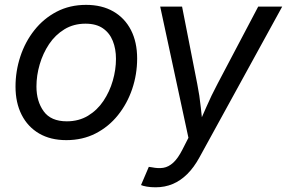

<svg xmlns="http://www.w3.org/2000/svg" viewBox="-20 -570 1191 797"><path d="M255.4 11.7Q189.5 11.7 142.3 -15.9Q95.2 -43.5 69.8 -93.5Q44.4 -143.6 44.4 -210.4Q44.4 -274.9 64.5 -335.7Q84.5 -396.5 122.8 -444.8Q161.1 -493.2 215.3 -521.5Q269.5 -549.8 337.4 -549.8Q402.8 -549.8 450.4 -522.5Q498 -495.1 523.7 -445.1Q549.3 -395 549.3 -327.1Q549.3 -261.7 528.8 -200.9Q508.3 -140.1 469.7 -92Q431.2 -43.9 377 -16.1Q322.8 11.7 255.4 11.7ZM257.3 -66.4Q307.1 -66.4 345.5 -89.6Q383.8 -112.8 409.4 -151.1Q435.1 -189.5 448.2 -235.1Q461.4 -280.8 461.4 -325.7Q461.4 -367.2 448.2 -400.1Q435.1 -433.1 407.2 -452.4Q379.4 -471.7 335 -471.7Q285.6 -471.7 247.6 -448.5Q209.5 -425.3 183.8 -387Q158.2 -348.6 144.8 -302.7Q131.3 -256.8 131.3 -210.9Q131.3 -149.4 161.4 -107.9Q191.4 -66.4 257.3 -66.4ZM565.4 198.2 597.7 122.6 610.8 124.5Q636.7 129.9 658.2 126.5Q679.7 123 699.2 105.2Q718.8 87.4 737.3 50.8L762.2 2L645 -542.5H735.8L798.8 -221.7Q808.6 -172.9 813.5 -124.3Q818.4 -75.7 824.7 -29.8H793.5Q814.9 -75.7 835.9 -124.3Q856.9 -172.9 882.8 -221.7L1051.8 -542.5H1151.4L808.1 83Q785.2 125 757.3 152.6Q729.5 180.2 696.8 193.8Q664.1 207.5 626 207.5Q605.5 207.5 589.1 204.6Q572.8 201.7 565.4 198.2Z"/></svg>

Font: Inter 16pt
Style: Italic
Weight: 400
Italic angle: -9.3988°
Version: Version 4.001;git-66647c0bb